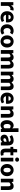

<svg xmlns="http://www.w3.org/2000/svg" viewBox="3398 -4162 775 7612"><g transform="rotate(90 3786.0 -355.5)"><path d="M64.7 0V-496.1H184.6L195.2 -409.4H198.9Q226.2 -459.2 264 -483.7Q301.7 -508.1 339.8 -508.1Q360.9 -508.1 374.8 -505.7Q388.6 -503.3 399 -498.1L370.9 -373.3Q358.6 -376.3 348 -377.8Q337.4 -379.3 321 -379.3Q292.9 -379.3 262.3 -359Q231.6 -338.7 211.7 -287.5V0Z M675.4 12Q604.1 12 546.9 -18.8Q489.8 -49.6 456.6 -107.6Q423.5 -165.7 423.5 -248.2Q423.5 -328.8 457.4 -386.9Q491.2 -444.9 544.9 -476.5Q598.6 -508 658.2 -508Q729.2 -508 776.1 -476.6Q823.1 -445.2 846.1 -391.3Q869.2 -337.4 869.2 -270Q869.2 -250.6 867.1 -232.6Q865.1 -214.5 862.6 -203.3H537.5L536.4 -304.7H742.6Q742.6 -344.3 723.9 -369.7Q705.2 -395.2 661.4 -395.2Q637.3 -395.2 614.1 -382.2Q591 -369.1 576 -337Q561 -305 562.2 -248.2Q563.3 -191.9 582.7 -159.9Q602.2 -127.9 632.1 -114.6Q662 -101.3 695 -101.3Q723.6 -101.3 750.4 -109.4Q777.2 -117.6 803.4 -133L851.2 -43.4Q813.8 -17.1 766.7 -2.6Q719.6 12 675.4 12Z M1187.2 12Q1117.9 12 1062.4 -18.7Q1006.9 -49.5 974.4 -107.5Q941.9 -165.6 941.9 -247.9Q941.9 -330.4 978.1 -388.5Q1014.2 -446.7 1073 -477.4Q1131.8 -508.1 1200.4 -508.1Q1246.2 -508.1 1282.1 -493.4Q1318 -478.7 1345.3 -454.7L1276.2 -363.9Q1259.2 -377.8 1243.1 -383.6Q1227 -389.5 1208.6 -389.5Q1173.3 -389.5 1147.1 -372.1Q1120.9 -354.7 1106.7 -322.8Q1092.5 -290.8 1092.5 -247.9Q1092.5 -205 1107.2 -173.1Q1121.9 -141.2 1146.8 -123.9Q1171.7 -106.6 1203.7 -106.6Q1229.8 -106.6 1251.9 -115.7Q1273.9 -124.8 1293.2 -139.6L1350.7 -47.1Q1315 -14.9 1271.3 -1.5Q1227.6 12 1187.2 12Z M1622.5 12Q1559.8 12 1504.7 -18.7Q1449.6 -49.5 1415.2 -107.5Q1380.9 -165.6 1380.9 -247.9Q1380.9 -330.4 1415.2 -388.5Q1449.6 -446.7 1504.7 -477.4Q1559.8 -508.1 1622.5 -508.1Q1685.3 -508.1 1740.3 -477.4Q1795.3 -446.7 1829.8 -388.5Q1864.2 -330.4 1864.2 -247.9Q1864.2 -165.6 1829.8 -107.5Q1795.3 -49.5 1740.3 -18.7Q1685.3 12 1622.5 12ZM1622.5 -106.6Q1652.9 -106.6 1673.3 -123.9Q1693.7 -141.2 1703.6 -173.1Q1713.5 -205 1713.5 -247.9Q1713.5 -290.8 1703.6 -322.8Q1693.7 -354.7 1673.3 -372.1Q1652.9 -389.5 1622.5 -389.5Q1592.1 -389.5 1571.8 -372.1Q1551.5 -354.7 1541.5 -322.8Q1531.5 -290.8 1531.5 -247.9Q1531.5 -205 1541.5 -173.1Q1551.5 -141.2 1571.8 -123.9Q1592.1 -106.6 1622.5 -106.6Z M1964.7 0V-496.1H2084.6L2095.2 -432.5H2098.9Q2129.4 -463.1 2164.9 -485.6Q2200.3 -508.1 2249.2 -508.1Q2301.6 -508.1 2334.6 -486.4Q2367.6 -464.7 2386.2 -424.6Q2419.1 -459.2 2456 -483.7Q2492.9 -508.1 2541.9 -508.1Q2622.8 -508.1 2660 -454.6Q2697.1 -401 2697.1 -308V0H2550.1V-289.2Q2550.1 -342.8 2535.4 -362.9Q2520.6 -382.9 2488.8 -382.9Q2470.1 -382.9 2449.2 -371.3Q2428.3 -359.6 2404.4 -334.7V0H2257.4V-289.2Q2257.4 -342.8 2242.7 -362.9Q2227.9 -382.9 2196.1 -382.9Q2157.8 -382.9 2111.7 -334.7V0Z M2821.7 0V-496.1H2941.6L2952.2 -432.5H2955.9Q2986.4 -463.1 3021.9 -485.6Q3057.3 -508.1 3106.2 -508.1Q3158.6 -508.1 3191.6 -486.4Q3224.6 -464.7 3243.2 -424.6Q3276.1 -459.2 3313 -483.7Q3349.9 -508.1 3398.9 -508.1Q3479.8 -508.1 3517 -454.6Q3554.1 -401 3554.1 -308V0H3407.1V-289.2Q3407.1 -342.8 3392.4 -362.9Q3377.6 -382.9 3345.8 -382.9Q3327.1 -382.9 3306.2 -371.3Q3285.3 -359.6 3261.4 -334.7V0H3114.4V-289.2Q3114.4 -342.8 3099.7 -362.9Q3084.9 -382.9 3053.1 -382.9Q3014.8 -382.9 2968.7 -334.7V0Z M3901.4 12Q3830.1 12 3772.9 -18.8Q3715.8 -49.6 3682.6 -107.6Q3649.5 -165.7 3649.5 -248.2Q3649.5 -328.8 3683.4 -386.9Q3717.2 -444.9 3770.9 -476.5Q3824.6 -508 3884.2 -508Q3955.2 -508 4002.1 -476.6Q4049.1 -445.2 4072.1 -391.3Q4095.2 -337.4 4095.2 -270Q4095.2 -250.6 4093.1 -232.6Q4091.1 -214.5 4088.6 -203.3H3763.5L3762.4 -304.7H3968.6Q3968.6 -344.3 3949.9 -369.7Q3931.2 -395.2 3887.4 -395.2Q3863.3 -395.2 3840.1 -382.2Q3817 -369.1 3802 -337Q3787 -305 3788.2 -248.2Q3789.3 -191.9 3808.7 -159.9Q3828.2 -127.9 3858.1 -114.6Q3888 -101.3 3921 -101.3Q3949.6 -101.3 3976.4 -109.4Q4003.2 -117.6 4029.4 -133L4077.2 -43.4Q4039.8 -17.1 3992.7 -2.6Q3945.6 12 3901.4 12Z M4196.7 0V-496.1H4316.6L4327.2 -433.3H4330.9Q4362.3 -463.9 4400.9 -486Q4439.6 -508.1 4490.3 -508.1Q4571.7 -508.1 4607.9 -454.6Q4644.2 -401 4644.2 -308V0H4497.2V-289.2Q4497.2 -342.8 4482.5 -362.9Q4467.9 -382.9 4435.5 -382.9Q4407.8 -382.9 4388.1 -370.4Q4368.4 -358 4343.7 -334.7V0Z M4946.1 12Q4853.6 12 4798.4 -57.4Q4743.2 -126.9 4743.2 -247.9Q4743.2 -329 4772.7 -387.2Q4802.2 -445.3 4849.4 -476.7Q4896.7 -508.1 4948.9 -508.1Q4990.5 -508.1 5018.2 -494.3Q5045.9 -480.4 5070.6 -456.4L5065.3 -531.5V-700.6H5212.3V0H5092.3L5081.7 -49.2H5078.1Q5052.2 -23.3 5017.2 -5.6Q4982.1 12 4946.1 12ZM4984.4 -108.3Q5008.2 -108.3 5027.9 -118.3Q5047.5 -128.4 5065.3 -152.7V-356.4Q5045.9 -374.3 5024.9 -381.1Q5003.9 -387.8 4983.2 -387.8Q4959.4 -387.8 4939.1 -373.1Q4918.7 -358.3 4906.3 -327.5Q4893.8 -296.7 4893.8 -249.5Q4893.8 -176.9 4918 -142.6Q4942.1 -108.3 4984.4 -108.3Z M5466.8 12Q5421.5 12 5388.2 -8Q5355 -27.9 5336.7 -61.8Q5318.5 -95.7 5318.5 -137.6Q5318.5 -217.8 5384.9 -261.4Q5451.4 -305 5598.4 -320.5Q5596.9 -341.6 5588.7 -357.2Q5580.4 -372.9 5563.5 -381.5Q5546.5 -390.1 5519.6 -390.1Q5488.7 -390.1 5456.7 -379Q5424.7 -368 5388.4 -347.4L5336.3 -443.4Q5367.8 -462.6 5402 -477.4Q5436.2 -492.2 5472.8 -500.1Q5509.4 -508 5548.4 -508Q5611.6 -508 5655.5 -483.5Q5699.3 -459 5722.3 -409.3Q5745.4 -359.6 5745.4 -283.3V0H5625.2L5614.9 -50.6H5610.9Q5579.2 -23.2 5544.1 -5.6Q5509.1 12 5466.8 12ZM5516.2 -103.3Q5541.2 -103.3 5560.2 -114.1Q5579.3 -124.9 5598.4 -144.3V-228.2Q5546 -221.3 5515.7 -210Q5485.4 -198.6 5472.5 -183.2Q5459.6 -167.8 5459.6 -149Q5459.6 -125.8 5475.2 -114.5Q5490.7 -103.3 5516.2 -103.3Z M6042.1 12Q5950.4 12 5910.4 -41.4Q5870.4 -94.8 5870.4 -180.6V-381H5802.6V-490.5L5878.6 -496L5896 -647.8H6017.8V-496H6136.6V-381H6017.8V-182.2Q6017.8 -140.4 6035.3 -121.9Q6052.9 -103.5 6081.7 -103.5Q6094.2 -103.5 6106.3 -105.2Q6118.5 -107 6128.8 -111.3L6152.6 -8.4Q6133.6 -0.6 6105.4 5.7Q6077.1 12 6042.1 12Z M6233.6 0V-496H6380.5V0ZM6307 -568.7Q6270.1 -568.7 6247 -589.8Q6223.9 -610.9 6223.9 -645.9Q6223.9 -680.7 6247 -701.7Q6270.1 -722.7 6307 -722.7Q6344.1 -722.7 6367.1 -701.7Q6390.1 -680.7 6390.1 -645.9Q6390.1 -610.9 6367.1 -589.8Q6344.1 -568.7 6307 -568.7Z M6722.5 12Q6659.8 12 6604.7 -18.7Q6549.6 -49.5 6515.2 -107.5Q6480.9 -165.6 6480.9 -247.9Q6480.9 -330.4 6515.2 -388.5Q6549.6 -446.7 6604.7 -477.4Q6659.8 -508.1 6722.5 -508.1Q6785.3 -508.1 6840.3 -477.4Q6895.3 -446.7 6929.8 -388.5Q6964.2 -330.4 6964.2 -247.9Q6964.2 -165.6 6929.8 -107.5Q6895.3 -49.5 6840.3 -18.7Q6785.3 12 6722.5 12ZM6722.5 -106.6Q6752.9 -106.6 6773.3 -123.9Q6793.7 -141.2 6803.6 -173.1Q6813.5 -205 6813.5 -247.9Q6813.5 -290.8 6803.6 -322.8Q6793.7 -354.7 6773.3 -372.1Q6752.9 -389.5 6722.5 -389.5Q6692.1 -389.5 6671.8 -372.1Q6651.5 -354.7 6641.5 -322.8Q6631.5 -290.8 6631.5 -247.9Q6631.5 -205 6641.5 -173.1Q6651.5 -141.2 6671.8 -123.9Q6692.1 -106.6 6722.5 -106.6Z M7064.7 0V-496.1H7184.6L7195.2 -433.3H7198.9Q7230.3 -463.9 7268.9 -486Q7307.6 -508.1 7358.3 -508.1Q7439.7 -508.1 7475.9 -454.6Q7512.2 -401 7512.2 -308V0H7365.2V-289.2Q7365.2 -342.8 7350.5 -362.9Q7335.9 -382.9 7303.5 -382.9Q7275.8 -382.9 7256.1 -370.4Q7236.4 -358 7211.7 -334.7V0Z"/></g></svg>

Font: Source Sans 3 Variable
Style: Regular
Weight: 200
Designer: Paul D. Hunt
Foundry: Adobe Systems Incorporated
Version: Version 3.026